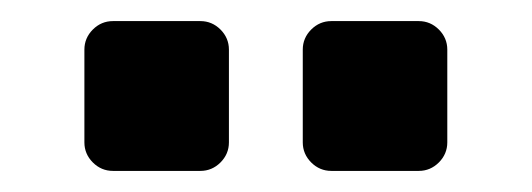

<svg xmlns="http://www.w3.org/2000/svg" viewBox="-20 -757 504 182"><path d="M189 -729C183.7 -734.3 177.3 -737 170 -737H87C79.7 -737 73.3 -734.3 68 -729C62.7 -723.7 60 -717.3 60 -710V-622C60 -614.7 62.7 -608.3 68 -603C73.3 -597.7 79.7 -595 87 -595H170C177.3 -595 183.7 -597.7 189 -603C194.3 -608.3 197 -614.7 197 -622V-710C197 -717.3 194.3 -723.7 189 -729ZM396 -729C390.7 -734.3 384.3 -737 377 -737H294C286.7 -737 280.3 -734.3 275 -729C269.7 -723.7 267 -717.3 267 -710V-622C267 -614.7 269.7 -608.3 275 -603C280.3 -597.7 286.7 -595 294 -595H377C384.3 -595 390.7 -597.7 396 -603C401.3 -608.3 404 -614.7 404 -622V-710C404 -717.3 401.3 -723.7 396 -729Z"/></svg>

Font: Rubik
Style: Regular
Weight: 500
Designer: Hubert & Fischer
Foundry: Hubert & Fischer
Version: Version 1.100